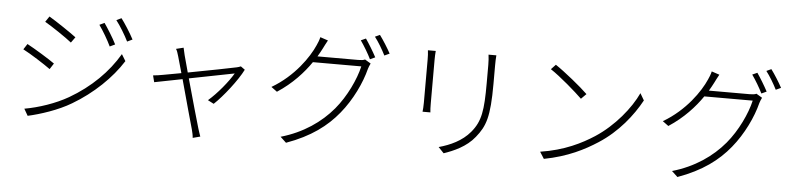

<svg xmlns="http://www.w3.org/2000/svg" viewBox="-50 -1105 6050 1466"><g transform="rotate(5 2975.0 -372.0)"><path d="M708 -734 670 -716C700 -675 741 -605 763 -558L803 -577C779 -626 732 -700 708 -734ZM834 -781 796 -763C828 -722 869 -654 892 -607L932 -626C907 -674 859 -749 834 -781ZM285 -746 256 -703C310 -672 422 -597 465 -562L496 -605C458 -634 340 -714 285 -746ZM155 -28 185 24C280 3 415 -41 515 -101C673 -194 809 -325 892 -457L861 -508C779 -368 652 -241 488 -146C391 -90 264 -47 155 -28ZM136 -522 108 -479C165 -450 276 -379 321 -346L350 -391C312 -419 191 -493 136 -522Z M1774 -494C1765 -490 1753 -486 1743 -484C1713 -477 1524 -440 1374 -412C1357 -474 1344 -523 1339 -541C1333 -566 1329 -585 1326 -598L1269 -584C1277 -572 1283 -555 1290 -530C1295 -514 1309 -465 1326 -403C1257 -390 1204 -380 1189 -378C1161 -373 1138 -369 1112 -367L1125 -316L1339 -358C1379 -212 1431 -22 1443 18C1449 41 1454 63 1455 82L1512 67C1505 50 1499 27 1492 7C1480 -31 1427 -221 1386 -368C1541 -399 1710 -432 1732 -436C1694 -371 1614 -273 1546 -215L1592 -191C1660 -254 1765 -388 1806 -471Z M2350 -621C2363 -643 2375 -664 2385 -684C2394 -702 2407 -728 2419 -749L2359 -769C2355 -749 2343 -719 2336 -705C2296 -613 2191 -458 2020 -358L2065 -325C2180 -400 2262 -491 2319 -574H2690C2667 -473 2603 -337 2520 -238C2427 -127 2294 -34 2123 15L2168 57C2355 -10 2475 -101 2563 -209C2651 -316 2715 -452 2742 -560C2745 -570 2753 -591 2759 -602L2714 -629C2702 -623 2686 -621 2662 -621ZM2669 -772C2696 -734 2732 -674 2751 -634L2790 -652C2768 -694 2732 -753 2707 -789ZM2774 -809C2803 -772 2836 -716 2858 -672L2897 -690C2877 -728 2838 -790 2811 -826Z M3186 -741C3189 -724 3190 -689 3190 -672V-340C3190 -312 3188 -284 3186 -270H3246C3244 -285 3243 -314 3243 -340V-672C3243 -691 3244 -724 3246 -741ZM3650 -748C3653 -726 3655 -699 3655 -670V-530C3655 -322 3643 -237 3570 -150C3508 -76 3419 -36 3332 -12L3374 32C3447 7 3545 -34 3609 -115C3680 -203 3707 -274 3707 -529V-670C3707 -699 3708 -726 3710 -748Z M4169 -716 4134 -679C4209 -630 4332 -523 4382 -474L4421 -513C4368 -565 4240 -669 4169 -716ZM4107 -44 4140 8C4322 -27 4447 -92 4546 -156C4692 -250 4798 -385 4862 -503L4831 -556C4777 -439 4660 -294 4516 -200C4422 -139 4291 -72 4107 -44Z M5350 -621C5363 -643 5375 -664 5385 -684C5394 -702 5407 -728 5419 -749L5359 -769C5355 -749 5343 -719 5336 -705C5296 -613 5191 -458 5020 -358L5065 -325C5180 -400 5262 -491 5319 -574H5690C5667 -473 5603 -337 5520 -238C5427 -127 5294 -34 5123 15L5168 57C5355 -10 5475 -101 5563 -209C5651 -316 5715 -452 5742 -560C5745 -570 5753 -591 5759 -602L5714 -629C5702 -623 5686 -621 5662 -621ZM5669 -772C5696 -734 5732 -674 5751 -634L5790 -652C5768 -694 5732 -753 5707 -789ZM5774 -809C5803 -772 5836 -716 5858 -672L5897 -690C5877 -728 5838 -790 5811 -826Z"/></g></svg>

Font: Noto Sans CJK JP Light
Style: Regular
Weight: 300
Designer: Ryoko NISHIZUKA (kana & ideographs); Paul D. Hunt (Latin, Greek & Cyrillic); Wenlong ZHANG (bopomofo); Sandoll Communica
Foundry: Adobe Systems Incorporated
Version: Version 1.004;PS 1.004;hotconv 1.0.82;makeotf.lib2.5.63406